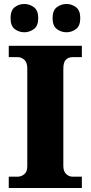

<svg xmlns="http://www.w3.org/2000/svg" viewBox="-20 -944 455 964"><path d="M24 0V-57H70Q87 -57 102 -69.5Q117 -82 117 -109V-600Q117 -631 102 -644Q87 -657 70 -657H24V-714H391V-657H344Q323 -657 310.5 -644Q298 -631 298 -599V-111Q298 -84 312 -70.5Q326 -57 344 -57H391V0ZM314 -782Q287 -782 265.5 -798Q244 -814 244 -853Q244 -892 265.5 -908Q287 -924 314 -924Q340 -924 361.5 -908Q383 -892 383 -853Q383 -814 361.5 -798Q340 -782 314 -782ZM102 -782Q75 -782 54 -798Q33 -814 33 -853Q33 -892 54 -908Q75 -924 102 -924Q128 -924 150 -908Q172 -892 172 -853Q172 -814 150 -798Q128 -782 102 -782Z"/></svg>

Font: Noto Serif Sinhala ExtraBold
Style: Regular
Weight: 800
Designer: Jelle Bosma - Monotype Design Team
Foundry: Monotype Imaging Inc.
Version: Version 2.007; ttfautohint (v1.8.4.7-5d5b)